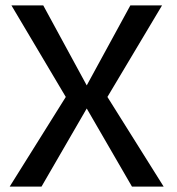

<svg xmlns="http://www.w3.org/2000/svg" viewBox="-20 -695 660 715"><path d="M16 0H134.5L303 -291L471.5 0H589.5L380 -334L583.5 -675H465.5L303 -377L141 -675H22.5L225 -334Z"/></svg>

Font: Anybody UltraCondensed Thin
Style: Regular
Weight: 400
Version: Version 1.111